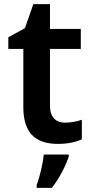

<svg xmlns="http://www.w3.org/2000/svg" viewBox="-20 -681 439 922"><path d="M292 -92C249 -92 220 -118 220 -172V-446H368V-542H220V-661H140L100 -546L20 -502V-446H92V-166C92 -28 165 10 259 10C306 10 345 1 373 -12V-106C351 -98 321 -92 292 -92ZM310 71V61H190C187 102 170 172 156 208V221H229C266 174 296 114 310 71Z"/></svg>

Font: Noto Sans Khmer UI SemiBold
Style: Regular
Weight: 600
Designer: Danh Hong and the Monotype Design Team
Foundry: Monotype Imaging Inc.
Version: Version 2.002